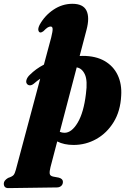

<svg xmlns="http://www.w3.org/2000/svg" viewBox="-119 -755 678 1010"><path d="M58.5 -314.5Q48.5 -306.5 39 -306.2Q29.5 -306 23.5 -313Q16 -321.5 20.5 -335.5Q25 -349.5 38 -361.5Q53.5 -377 72 -390.5Q90.5 -404 112 -415L150.5 -558.5Q158.5 -591 157.8 -603.2Q157 -615.5 147.5 -615.5Q140 -615.5 131.8 -610.5Q123.5 -605.5 109.5 -591Q100 -584 94.5 -584Q86 -584 83 -594.8Q80 -605.5 89.5 -624.5Q116.5 -673.5 162.5 -704.2Q208.5 -735 262 -735Q318.5 -735 336 -699Q353.5 -663 336 -597.5L300 -460.5Q308 -461 316 -461Q385 -461 431.5 -434Q478 -407 500.2 -359.8Q522.5 -312.5 518.5 -251.5Q514.5 -171 479 -113Q443.5 -55 388 -23.8Q332.5 7.5 268 7.5Q218 7.5 182 -11L146.5 124.5Q141 146.5 142.5 158.5Q144 170.5 161 174L190.5 179.5Q212 185.5 212 201.5Q212 215 203 223Q194 231 180 231L-74.5 234.5Q-99 235 -99 210.5Q-99 194.5 -76.5 181Q-53.5 173.5 -47 165Q-40.5 156.5 -35.5 137.5L92.5 -341Q75 -329 58.5 -314.5ZM333 -261Q342.5 -331 327.5 -363.5Q312.5 -396 284.5 -400.5L195.5 -61.5Q207 -56.5 220.5 -56.5Q258 -56.5 289.8 -110Q321.5 -163.5 333 -261Z"/></svg>

Font: Fraunces 144pt Soft Black
Style: Italic
Weight: 900
Italic angle: -16°
Version: Version 1.000;[b76b70a41]